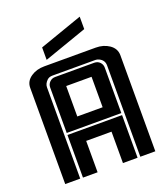

<svg xmlns="http://www.w3.org/2000/svg" viewBox="-139 -864 845 963"><g transform="rotate(-20 283.5 -382.0)"><path d="M168.5 -617.2V-683.6L398.4 -764.2V-697.8ZM351.1 -460.4H215.8V-297.9H351.1ZM137.7 -481Q137.7 -498 149.7 -510Q161.6 -522 179.2 -522H387.7Q405.8 -522 417.5 -510Q429.2 -498 429.2 -481V-238.3H137.7ZM429.2 -227.5V0H351.1V-167.5H215.8V0H137.7V-227.5ZM43 -513.7Q43 -549.3 75.2 -570.8Q104.5 -590.8 146 -590.8H420.9Q461.9 -590.8 492.2 -570.3Q523.4 -548.8 523.9 -513.7V0H443.8V-487.3Q443.8 -516.6 415.5 -529.3Q407.2 -533.2 397.9 -533.2H168.9Q150.9 -533.2 140.6 -523.4Q123 -506.8 123 -487.3V0H43Z"/></g></svg>

Font: Ebtekar Inline 2
Style: Inline-2
Weight: 500
Designer: Arman Khorramak
Foundry: Arman Khorramak
Version: Version 2.000